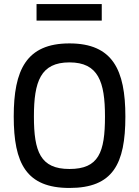

<svg xmlns="http://www.w3.org/2000/svg" viewBox="-20 -920 689 951"><path d="M324 -83C180 -83 148 -169 148 -343C148 -516 181 -611 324 -611C467 -611 500 -515 500 -343C500 -165 469 -83 324 -83ZM324 11C539 11 601 -107 601 -343C601 -574 538 -705 324 -705C110 -705 48 -573 48 -343C48 -111 110 11 324 11ZM161 -818H484V-900H161Z"/></svg>

Font: TitilliumText22L
Style: 600 wt
Weight: 600
Designer: Campivisivi
Foundry: Campivisivi
Version: 1.000